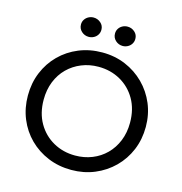

<svg xmlns="http://www.w3.org/2000/svg" viewBox="-129 -1021 1092 1153"><g transform="rotate(15 417.0 -444.5)"><path d="M417 15Q338.5 15 271.8 -12.8Q205 -40.5 155.2 -90Q105.5 -139.5 78 -206Q50.5 -272.5 50.5 -350Q50.5 -428 78 -494.5Q105.5 -561 155.2 -610.5Q205 -660 271.8 -687.5Q338.5 -715 417 -715Q495 -715 561.5 -687Q628 -659 678 -609Q728 -559 755.8 -492.8Q783.5 -426.5 783.5 -350Q783.5 -272.5 755.8 -206Q728 -139.5 678 -90Q628 -40.5 561.5 -12.8Q495 15 417 15ZM417 -74.5Q473.5 -74.5 522.2 -94Q571 -113.5 607.5 -149.8Q644 -186 664.8 -237Q685.5 -288 685.5 -350Q685.5 -433.5 649.8 -495.5Q614 -557.5 553 -591.8Q492 -626 417 -626Q360.5 -626 311.8 -606.2Q263 -586.5 226.2 -550.2Q189.5 -514 169 -463.2Q148.5 -412.5 148.5 -350Q148.5 -267 184.2 -205Q220 -143 281 -108.8Q342 -74.5 417 -74.5ZM311.5 -784Q286 -784 267 -801.2Q248 -818.5 248 -844.5Q248 -861.5 256.8 -875Q265.5 -888.5 280 -896.2Q294.5 -904 311.5 -904Q336.5 -904 355.8 -887.2Q375 -870.5 375 -844.5Q375 -827 366.2 -813.2Q357.5 -799.5 343 -791.8Q328.5 -784 311.5 -784ZM523 -784Q497.5 -784 478.5 -801.2Q459.5 -818.5 459.5 -844.5Q459.5 -861.5 468 -875Q476.5 -888.5 491 -896.2Q505.5 -904 523 -904Q548 -904 567 -887.2Q586 -870.5 586 -844.5Q586 -827 577.2 -813.2Q568.5 -799.5 554 -791.8Q539.5 -784 523 -784Z"/></g></svg>

Font: Geologica Roman Light
Style: Regular
Weight: 300
Designer: Sindre Bremnes, Frode Helland
Foundry: Monokrom Skriftforlag AS
Version: Version 1.010;gftools[0.9.28]